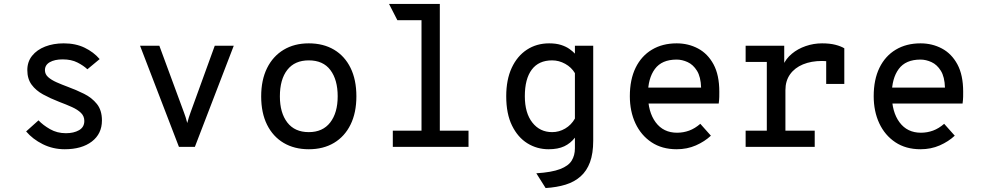

<svg xmlns="http://www.w3.org/2000/svg" viewBox="-20 -742 4968 970"><path d="M307 12Q247.5 12 196.2 -13.5Q145 -39 112 -78L174.5 -134Q197 -110 232.8 -89.5Q268.5 -69 313 -69Q352.5 -69 379.2 -84.2Q406 -99.5 406 -131Q406 -155 389.2 -171.5Q372.5 -188 343.8 -201Q315 -214 279 -227.5Q234 -245 197.5 -265Q161 -285 139.5 -314.5Q118 -344 118 -388Q118 -430 142.2 -460.2Q166.5 -490.5 208.2 -506.8Q250 -523 302 -523Q362 -523 407.5 -501Q453 -479 483.5 -443.5L421.5 -392Q402 -410.5 371.2 -426.2Q340.5 -442 296.5 -442Q256.5 -442 231.8 -428Q207 -414 207 -387.5Q207 -367 223.2 -352.5Q239.5 -338 266 -326.2Q292.5 -314.5 323.5 -303Q365.5 -287.5 404.8 -268Q444 -248.5 469.5 -216.8Q495 -185 495 -133.5Q495 -66 444 -27Q393 12 307 12Z M884 0 687.5 -511H785L909.5 -173.5Q914 -162 918 -149.2Q922 -136.5 926 -120.5Q930 -136.5 934.2 -149.2Q938.5 -162 942.5 -173.5L1065 -511H1161L964.5 0Z M1540 12Q1467 12 1413 -20Q1359 -52 1329.2 -111.8Q1299.5 -171.5 1299.5 -255Q1299.5 -338 1329.2 -398Q1359 -458 1413 -490.5Q1467 -523 1540 -523Q1613.5 -523 1667.5 -491Q1721.5 -459 1751 -399Q1780.5 -339 1780.5 -255.5Q1780.5 -172.5 1751 -112.5Q1721.5 -52.5 1667.5 -20.2Q1613.5 12 1540 12ZM1540 -74.5Q1610.5 -74.5 1648.2 -123.2Q1686 -172 1686 -255.5Q1686 -339 1649.2 -388Q1612.5 -437 1540 -437Q1469 -437 1431.5 -389Q1394 -341 1394 -255Q1394 -172 1431.5 -123.2Q1469 -74.5 1540 -74.5Z M2109.5 0V-705L2202 -722V0ZM1964.5 0V-82H2347V0ZM1987.5 -640 1945.5 -722H2202L2183.5 -640Z M2736.5 208 2689.5 133.5Q2767.5 128.5 2809.8 112.2Q2852 96 2868.2 69.5Q2884.5 43 2884.5 7.5V-46.5Q2862.5 -18 2830.8 -3Q2799 12 2751.5 12Q2693 12 2644.5 -18Q2596 -48 2566.8 -107.5Q2537.5 -167 2537.5 -256Q2537.5 -339.5 2565.2 -399.2Q2593 -459 2642 -491Q2691 -523 2754.5 -523Q2789.5 -523 2815 -514.8Q2840.5 -506.5 2857.5 -494.2Q2874.5 -482 2884.5 -471V-511H2977V-31Q2977 33 2960.8 77.2Q2944.5 121.5 2913.2 149.2Q2882 177 2837.5 190.8Q2793 204.5 2736.5 208ZM2769.5 -74.5Q2804.5 -74.5 2835.2 -92.5Q2866 -110.5 2884.5 -143V-372.5Q2867 -402 2835.5 -419.5Q2804 -437 2769.5 -437Q2701.5 -437 2666.5 -390.2Q2631.5 -343.5 2631.5 -256Q2631.5 -171 2669.5 -122.8Q2707.5 -74.5 2769.5 -74.5Z M3398.5 12Q3324.5 12 3271.5 -23.2Q3218.5 -58.5 3190.2 -119Q3162 -179.5 3162 -256Q3162 -340 3191.2 -399.8Q3220.5 -459.5 3273.8 -491.2Q3327 -523 3398.5 -523Q3457.5 -523 3506.5 -497Q3555.5 -471 3584.8 -417Q3614 -363 3614 -278.5Q3614 -268 3613.8 -252.5Q3613.5 -237 3611 -219H3234V-299.5H3522Q3520.5 -353.5 3501.2 -384.5Q3482 -415.5 3454 -428.2Q3426 -441 3398.5 -441Q3323.5 -441 3288.5 -393.5Q3253.5 -346 3253.5 -265.5Q3253.5 -176.5 3292.5 -124Q3331.5 -71.5 3400.5 -71.5Q3432.5 -71.5 3461.8 -82.2Q3491 -93 3518 -116.5L3571.5 -56.5Q3540 -27 3495.8 -7.5Q3451.5 12 3398.5 12Z M3747 0V-82H3854V-429H3747V-511H3942V-397L3936 -411.5Q3950 -445 3980.2 -470.2Q4010.5 -495.5 4050.5 -509.2Q4090.5 -523 4133 -523Q4172 -523 4200.2 -515.8Q4228.5 -508.5 4245.5 -498V-318H4154V-470.5L4187 -428Q4173.5 -431.5 4160 -432.8Q4146.5 -434 4133 -434Q4078.5 -434 4036.8 -416.8Q3995 -399.5 3971.5 -366.5Q3948 -333.5 3948 -286.5V-82H4096V0Z M4630.5 12Q4556.5 12 4503.5 -23.2Q4450.5 -58.5 4422.2 -119Q4394 -179.5 4394 -256Q4394 -340 4423.2 -399.8Q4452.5 -459.5 4505.8 -491.2Q4559 -523 4630.5 -523Q4689.5 -523 4738.5 -497Q4787.5 -471 4816.8 -417Q4846 -363 4846 -278.5Q4846 -268 4845.8 -252.5Q4845.5 -237 4843 -219H4466V-299.5H4754Q4752.5 -353.5 4733.2 -384.5Q4714 -415.5 4686 -428.2Q4658 -441 4630.5 -441Q4555.5 -441 4520.5 -393.5Q4485.5 -346 4485.5 -265.5Q4485.5 -176.5 4524.5 -124Q4563.5 -71.5 4632.5 -71.5Q4664.5 -71.5 4693.8 -82.2Q4723 -93 4750 -116.5L4803.5 -56.5Q4772 -27 4727.8 -7.5Q4683.5 12 4630.5 12Z"/></svg>

Font: Overpass Mono Medium
Style: Regular
Weight: 500
Monospace: yes
Designer: Delve Withrington, Dave Bailey
Foundry: Delve Fonts LLC
Version: Version 4.000